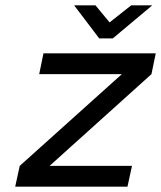

<svg xmlns="http://www.w3.org/2000/svg" viewBox="-20 -700 604 720"><path d="M143 -500 127 -422H437L54 -78L37 0H458L475 -78H166L548 -422L564 -500ZM258 -680 352 -556H403L551 -680H472L391 -616L338 -680Z"/></svg>

Font: LT Wave Text Italic
Style: Regular
Weight: 400
Designer: Daniel Lyons
Version: Version 2.5 (Glyphs App)